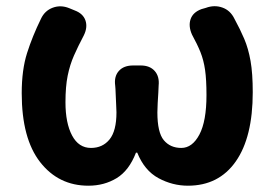

<svg xmlns="http://www.w3.org/2000/svg" viewBox="-20 -576 873 610"><path d="M261 14Q166 14 107.5 -61Q49 -136 49 -280Q49 -354 66 -407.5Q83 -461 110 -516Q122 -542 147.5 -551.5Q173 -561 200 -550L217 -543Q244 -533 251.5 -511Q259 -489 246 -463Q228 -429 215 -399.5Q202 -370 195 -335.5Q188 -301 188 -251Q188 -185 209 -145.5Q230 -106 269 -106Q306 -106 328 -133Q350 -160 350 -219Q350 -228 349 -244.5Q348 -261 347.5 -278Q347 -295 346 -304Q342 -333 357.5 -350.5Q373 -368 403 -368H427Q456 -368 471.5 -350.5Q487 -333 484 -304Q484 -297 483 -281.5Q482 -266 481 -248.5Q480 -231 480 -219Q480 -155 500.5 -130.5Q521 -106 556 -106Q591 -106 613.5 -148.5Q636 -191 636 -274Q636 -323 631.5 -354Q627 -385 617 -410Q607 -435 590 -466Q578 -493 585.5 -515Q593 -537 620 -547L634 -551Q661 -561 686.5 -552Q712 -543 725 -516Q743 -483 756 -452.5Q769 -422 776 -382.5Q783 -343 783 -283Q783 -140 729 -63Q675 14 577 14Q528 14 483.5 -10Q439 -34 416 -91H412Q390 -34 350.5 -10Q311 14 261 14Z"/></svg>

Font: Chiron GoRound TC
Style: Bold
Weight: 700
Designer: Ryoko NISHIZUKA 西塚涼子 (kana, bopomofo & ideographs); Paul D. Hunt (Latin, Greek & Cyrillic); Sandoll Communications 산돌커뮤니
Foundry: Adobe
Version: Version 1.000;hotconv 1.1.1;makeotfexe 2.6.0